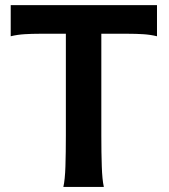

<svg xmlns="http://www.w3.org/2000/svg" viewBox="-20 -733 663 753"><path d="M595.7 -712.9V-590.8Q569.3 -597.2 541 -598.9Q512.7 -600.6 482.9 -600.6H377.4V-201.7Q377.4 -133.3 379.2 -80.6Q380.9 -27.8 387.2 0H228.5Q234.9 -27.8 236.6 -80.6Q238.3 -133.3 238.3 -201.7V-600.6H134.8Q105.5 -600.6 76.9 -598.9Q48.3 -597.2 22 -590.8V-712.9Z"/></svg>

Font: Andika New Basic
Style: Bold
Weight: 700
Designer: Victor Gaultney, Annie Olsen, Pablo Ugerman
Foundry: SIL International
Version: Version 5.500; ttfautohint (v1.8.3)